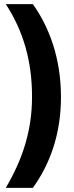

<svg xmlns="http://www.w3.org/2000/svg" viewBox="-20 -751 358 929"><path d="M275 -282C275 -467 219 -619 139 -731H8C93 -601 135 -455 135 -283C135 -118 89 20 8 158H139C221 44 275 -100 275 -282Z"/></svg>

Font: Noto Sans Myanmar ExtraCondensed ExtraBold
Style: Regular
Weight: 800
Width: 2
Designer: Monotype Design Team
Foundry: Monotype Imaging Inc.
Version: Version 2.107